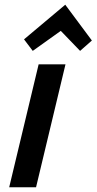

<svg xmlns="http://www.w3.org/2000/svg" viewBox="-20 -795 410 815"><path d="M19 0 144 -522H258L133 0ZM119 -579 82 -628 257 -775 370 -623 320 -579 238 -664Z"/></svg>

Font: Ubuntu Sans SemiBold
Style: Italic
Weight: 600
Italic angle: -13.5°
Designer: Dalton Maag Ltd
Foundry: Dalton Maag Ltd
Version: Version 1.006